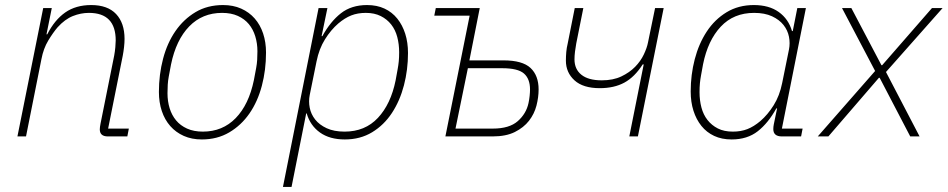

<svg xmlns="http://www.w3.org/2000/svg" viewBox="-20 -540 3751 760"><path d="M49 0 151 -508H185L164 -404H167Q196 -461 238 -490.5Q280 -520 341 -520Q406 -520 439.5 -484.5Q473 -449 473 -386Q473 -371 471 -353.5Q469 -336 466 -320L408 -31H490L484 0H407Q375 0 375 -28Q375 -36 378 -51L432 -320Q435 -336 436.5 -353Q438 -370 438 -380Q438 -489 332 -489Q300 -489 268.5 -476.5Q237 -464 208 -432Q190 -411 171 -379.5Q152 -348 144 -306L83 0Z M779 12Q739 12 707.5 -2Q676 -16 654 -41Q632 -66 620.5 -100.5Q609 -135 609 -176Q609 -245 625.5 -307.5Q642 -370 674.5 -417Q707 -464 754 -492Q801 -520 863 -520Q903 -520 934.5 -506Q966 -492 988 -467Q1010 -442 1021.5 -407.5Q1033 -373 1033 -332Q1033 -263 1016.5 -200.5Q1000 -138 967.5 -91Q935 -44 887.5 -16Q840 12 779 12ZM783 -19Q861 -19 913 -72.5Q965 -126 985 -223L994 -271Q997 -287 998 -303Q999 -319 999 -337Q999 -368 990.5 -396Q982 -424 965 -444.5Q948 -465 921.5 -477Q895 -489 859 -489Q781 -489 729 -435.5Q677 -382 657 -285L648 -237Q645 -221 644 -205Q643 -189 643 -171Q643 -139 651.5 -111.5Q660 -84 677 -63.5Q694 -43 720.5 -31Q747 -19 783 -19Z M1241 -508H1276L1253 -397H1256Q1288 -455 1329.5 -487.5Q1371 -520 1433 -520Q1472 -520 1502 -506Q1532 -492 1552.5 -466.5Q1573 -441 1584 -406.5Q1595 -372 1595 -330Q1595 -264 1579 -202.5Q1563 -141 1531.5 -93Q1500 -45 1453 -16.5Q1406 12 1345 12Q1285 12 1246.5 -15.5Q1208 -43 1194 -91H1192L1134 200H1100ZM1344 -19Q1425 -19 1476 -73.5Q1527 -128 1546 -222L1554 -266Q1557 -282 1558.5 -297.5Q1560 -313 1560 -333Q1560 -365 1552.5 -393.5Q1545 -422 1528.5 -443Q1512 -464 1487 -476.5Q1462 -489 1428 -489Q1396 -489 1370.5 -479Q1345 -469 1319 -447Q1290 -422 1266.5 -384.5Q1243 -347 1233 -297L1206 -164Q1201 -139 1206 -113.5Q1211 -88 1227.5 -67Q1244 -46 1273 -32.5Q1302 -19 1344 -19Z M1839 -478H1699L1705 -508H1879L1838 -301H1973Q2048 -301 2080 -271Q2112 -241 2112 -186Q2112 -155 2103.5 -122Q2095 -89 2074 -62Q2053 -35 2018 -17.5Q1983 0 1930 0H1743ZM1931 -31Q1996 -31 2029.5 -60.5Q2063 -90 2072 -132Q2075 -146 2076.5 -160.5Q2078 -175 2078 -186Q2078 -228 2054 -249Q2030 -270 1968 -270H1832L1783 -31Z M2528 -285H2524Q2492 -235 2451.5 -213Q2411 -191 2354 -191Q2288 -191 2254 -222Q2220 -253 2220 -300Q2220 -317 2221.5 -334Q2223 -351 2227 -367L2255 -508H2289L2261 -368Q2258 -352 2256 -335.5Q2254 -319 2254 -305Q2254 -266 2281.5 -244Q2309 -222 2362 -222Q2407 -222 2439.5 -237.5Q2472 -253 2494 -275.5Q2516 -298 2528.5 -324.5Q2541 -351 2545 -372L2573 -508H2607L2505 0H2471Z M3075 0Q3041 0 3041 -29Q3041 -34 3041.5 -38.5Q3042 -43 3043 -48L3056 -111H3053Q3021 -53 2979.5 -20.5Q2938 12 2876 12Q2837 12 2807 -2Q2777 -16 2756.5 -41.5Q2736 -67 2725 -101.5Q2714 -136 2714 -178Q2714 -244 2730 -305.5Q2746 -367 2777.5 -415Q2809 -463 2856 -491.5Q2903 -520 2964 -520Q3024 -520 3062.5 -492.5Q3101 -465 3115 -417H3118L3136 -508H3170L3075 -31H3157L3151 0ZM2881 -19Q2913 -19 2938.5 -29Q2964 -39 2990 -61Q3019 -86 3042.5 -123.5Q3066 -161 3076 -211L3103 -344Q3108 -369 3103 -394.5Q3098 -420 3081.5 -441Q3065 -462 3036 -475.5Q3007 -489 2965 -489Q2884 -489 2833 -434.5Q2782 -380 2763 -286L2755 -242Q2752 -226 2750.5 -210.5Q2749 -195 2749 -175Q2749 -143 2756.5 -114.5Q2764 -86 2780.5 -65Q2797 -44 2821.5 -31.5Q2846 -19 2881 -19Z M3217 0 3444 -259 3313 -508H3350L3469 -282H3472L3669 -508H3711L3487 -255L3620 0H3583L3462 -232H3459L3259 0Z"/></svg>

Font: IBM Plex Sans ExtLt
Style: Italic
Weight: 200
Italic angle: -11°
Designer: Mike Abbink, Paul van der Laan, Pieter van Rosmalen
Foundry: Bold Monday
Version: Version 3.005